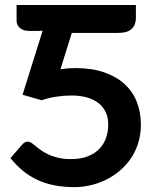

<svg xmlns="http://www.w3.org/2000/svg" viewBox="-20 -743 622 770"><path d="M525 -670.5Q525 -644 508.5 -627.5Q492 -611 452.5 -611H268L222.5 -465.5Q254 -470 281.5 -470Q348.5 -470 398 -452.8Q447.5 -435.5 480.2 -405.2Q513 -375 529 -333.5Q545 -292 545 -243.5Q545 -203.5 534.2 -169.2Q523.5 -135 504.5 -107.2Q485.5 -79.5 460 -58Q434.5 -36.5 404.8 -22Q375 -7.5 342.8 0Q310.5 7.5 278.5 7.5Q235 7.5 198.2 0.2Q161.5 -7 130.2 -21.5Q99 -36 72.2 -57.8Q45.5 -79.5 22 -109L68.5 -162.5Q75 -170 80.2 -172.5Q85.5 -175 90.5 -175Q101.5 -175 113 -165Q125 -155 139.2 -144.2Q153.5 -133.5 171.5 -124.8Q189.5 -116 212.2 -110.5Q235 -105 264.5 -105Q305 -105 333.2 -116.5Q361.5 -128 379.5 -147.2Q397.5 -166.5 405.8 -191.5Q414 -216.5 414 -243.5Q414 -273 403.2 -294.8Q392.5 -316.5 373 -331Q353.5 -345.5 326.5 -352.8Q299.5 -360 267 -360Q236.5 -360 205.2 -355.2Q174 -350.5 147 -341L70.5 -363L151 -620Q144 -619 136.8 -619Q129.5 -619 122 -619H97Q83 -619 73.5 -622.8Q64 -626.5 58 -632.5Q52 -638.5 49.2 -645.5Q46.5 -652.5 46.5 -659.5V-723H525Z"/></svg>

Font: Lato 2
Style: Bold
Weight: 700
Designer: Lukasz Dziedzic with Adam Twardoch and Botio Nikoltchev
Foundry: tyPoland Lukasz Dziedzic
Version: Version 2.015; 2015-08-06; http://www.latofonts.com/